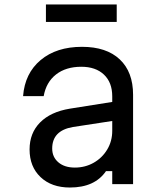

<svg xmlns="http://www.w3.org/2000/svg" viewBox="-20 -822 740 857"><path d="M453 -58Q403 15 292 15Q210 15 161 -31.5Q112 -78 112 -155Q112 -228 159 -275.5Q206 -323 292 -337L481 -367V-392Q481 -454 444 -489Q407 -524 343 -524Q274 -524 230 -489.5Q186 -455 175 -393H83Q91 -495 161.5 -554Q232 -613 346 -613Q455 -613 514.5 -557Q574 -501 574 -399V0H481V-58ZM213 -159Q213 -121 240.5 -97.5Q268 -74 314 -74Q360 -74 398 -95.5Q436 -117 458.5 -154.5Q481 -192 481 -238V-282L305 -255Q213 -239 213 -159ZM185 -724V-802H501V-724Z"/></svg>

Font: Martian Mono Light
Style: Regular
Weight: 300
Monospace: yes
Designer: Roman Shamin
Foundry: Evil Martians
Version: Version 1.000; ttfautohint (v1.8.4.7-5d5b)